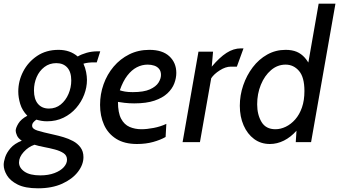

<svg xmlns="http://www.w3.org/2000/svg" viewBox="-62 -770 1837 1040"><path d="M144 250Q74 250 33.5 229.5Q-7 209 -24.5 179.5Q-42 150 -42 123Q-42 106 -34 81.5Q-26 57 -5 32.5Q16 8 56 -8Q37 -20 30 -36Q23 -52 23 -62Q23 -77 37.5 -101Q52 -125 86 -143Q58 -172 47.5 -207Q37 -242 37 -274Q37 -331 63.5 -382.5Q90 -434 139 -467Q188 -500 255 -500Q317 -500 359 -464Q379 -476 407 -484Q435 -492 467 -492H481L462 -432H435Q430 -432 416.5 -430.5Q403 -429 390 -425Q400 -403 404.5 -379.5Q409 -356 409 -337Q409 -297 394 -257.5Q379 -218 350.5 -185Q322 -152 282 -132.5Q242 -113 193 -113Q177 -113 162.5 -115.5Q148 -118 135 -122Q125 -115 118.5 -107Q112 -99 112 -89Q112 -72 140 -63Q168 -54 232 -40Q255 -35 282 -27Q309 -19 333.5 -6Q358 7 374 28.5Q390 50 390 81Q390 122 360 161Q330 200 275 225Q220 250 144 250ZM156 180Q200 180 233 167.5Q266 155 283.5 135.5Q301 116 301 95Q301 72 282 59.5Q263 47 234.5 39.5Q206 32 176.5 26.5Q147 21 125 14Q92 25 66.5 53Q41 81 41 110Q41 139 70.5 159.5Q100 180 156 180ZM203 -182Q240 -182 267 -204Q294 -226 309 -261Q324 -296 324 -334Q324 -380 302.5 -404Q281 -428 243 -428Q206 -428 178.5 -407Q151 -386 136.5 -352.5Q122 -319 122 -280Q122 -233 143.5 -207.5Q165 -182 203 -182Z M680 10Q612 10 567.5 -18Q523 -46 501.5 -94Q480 -142 480 -202Q480 -260 499 -313.5Q518 -367 553.5 -409Q589 -451 638 -475.5Q687 -500 747 -500Q818 -500 855.5 -465Q893 -430 893 -375Q893 -347 882 -318Q871 -289 845 -264.5Q819 -240 775 -225Q731 -210 665 -210Q638 -210 612.5 -213Q587 -216 577 -218Q577 -159 594 -127Q611 -95 640 -82.5Q669 -70 704 -70Q733 -70 770 -77Q807 -84 839 -99L835 -28Q807 -12 767.5 -1Q728 10 680 10ZM657 -271Q717 -271 750 -286Q783 -301 796.5 -322.5Q810 -344 810 -364Q810 -384 800 -396.5Q790 -409 773.5 -414.5Q757 -420 738 -420Q707 -420 679 -405.5Q651 -391 627.5 -360.5Q604 -330 587 -281Q598 -277 615 -274Q632 -271 657 -271Z M927 0 1013 -490H1092L1085 -409Q1127 -459 1165 -483.5Q1203 -508 1243 -508H1257L1221 -409H1188Q1160 -409 1128.5 -389Q1097 -369 1082 -346L1021 0Z M1400 10Q1351 10 1314.5 -17Q1278 -44 1257.5 -91Q1237 -138 1237 -197Q1237 -254 1255.5 -308Q1274 -362 1307 -405.5Q1340 -449 1385.5 -474.5Q1431 -500 1485 -500Q1520 -500 1545 -489.5Q1570 -479 1589 -457.5Q1608 -436 1623 -403L1602 -396L1664 -750H1755L1623 0H1540L1544 -62Q1513 -27 1476 -8.5Q1439 10 1400 10ZM1430 -70Q1458 -70 1486 -83.5Q1514 -97 1537 -123Q1560 -149 1573.5 -187.5Q1587 -226 1587 -277Q1587 -352 1557.5 -386Q1528 -420 1485 -420Q1441 -420 1406 -390Q1371 -360 1351 -311Q1331 -262 1331 -205Q1331 -149 1354.5 -109.5Q1378 -70 1430 -70Z"/></svg>

Font: Cabin VF Beta
Style: Italic
Weight: 400
Italic angle: -7°
Designer: Pablo Impallari
Foundry: Pablo Impallari. http://www.impallari.com Igino Marini. http://www.ikern.com
Version: Version 2.300